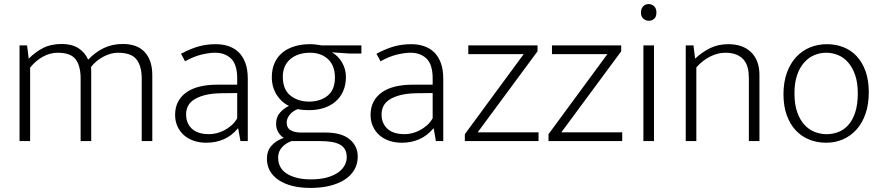

<svg xmlns="http://www.w3.org/2000/svg" viewBox="-20 -693 4329 943"><path d="M128 0H76V-470H113L121 -405Q154 -438 192 -457.5Q230 -477 283 -477Q333 -477 365 -456.5Q397 -436 413 -400Q448 -437 490 -457Q532 -477 583 -477Q655 -477 691.5 -436.5Q728 -396 728 -324V0H676V-308Q676 -368 650.5 -401Q625 -434 559 -434Q525 -434 488.5 -415Q452 -396 427 -364Q428 -355 428 -344Q428 -333 428 -324V0H376V-308Q376 -368 352 -401Q328 -434 263 -434Q226 -434 190.5 -414.5Q155 -395 128 -361Z M869 -429Q916 -454 955.5 -465Q995 -476 1040 -476Q1072 -476 1100.5 -467Q1129 -458 1150.5 -438Q1172 -418 1184.5 -385.5Q1197 -353 1197 -306V0H1161L1150 -62H1148Q1119 -27 1080 -9.5Q1041 8 993 8Q960 8 932 -1.5Q904 -11 883.5 -29Q863 -47 851.5 -72.5Q840 -98 840 -129Q840 -166 855 -194Q870 -222 897 -240.5Q924 -259 961.5 -268Q999 -277 1045 -277H1145V-308Q1145 -376 1115 -405Q1085 -434 1037 -434Q1008 -434 970 -425Q932 -416 889 -392ZM1145 -236 1062 -235Q1017 -234 985 -225.5Q953 -217 932.5 -203.5Q912 -190 903 -171.5Q894 -153 894 -132Q894 -106 903 -87.5Q912 -69 927 -57Q942 -45 962.5 -39.5Q983 -34 1006 -34Q1024 -34 1043 -38.5Q1062 -43 1080.5 -52.5Q1099 -62 1116 -76.5Q1133 -91 1145 -112Z M1315 -314Q1315 -353 1328.5 -383.5Q1342 -414 1367 -434.5Q1392 -455 1426.5 -465.5Q1461 -476 1502 -476Q1520 -476 1533.5 -474Q1547 -472 1560 -470H1755V-430H1697L1610 -436Q1641 -419 1660 -386Q1679 -353 1679 -315Q1679 -276 1665.5 -245.5Q1652 -215 1627.5 -194Q1603 -173 1570 -162.5Q1537 -152 1498 -152Q1484 -152 1470.5 -153Q1457 -154 1442 -157Q1418 -148 1403 -129.5Q1388 -111 1388 -91Q1388 -65 1407.5 -53.5Q1427 -42 1457 -42H1579Q1657 -42 1697 -9Q1737 24 1737 76Q1737 111 1721 139.5Q1705 168 1675 188Q1645 208 1602 219Q1559 230 1505 230Q1407 230 1349 191.5Q1291 153 1291 86Q1291 49 1312.5 23.5Q1334 -2 1374 -16Q1359 -24 1347.5 -42.5Q1336 -61 1336 -85Q1336 -118 1355 -139.5Q1374 -161 1399 -173Q1383 -180 1368 -193Q1353 -206 1341 -224Q1329 -242 1322 -264.5Q1315 -287 1315 -314ZM1412 0Q1383 10 1364.5 31Q1346 52 1346 80Q1346 134 1390.5 161Q1435 188 1506 188Q1553 188 1586.5 178.5Q1620 169 1641.5 153.5Q1663 138 1673 118.5Q1683 99 1683 79Q1683 55 1673.5 39.5Q1664 24 1646.5 15.5Q1629 7 1605.5 3.5Q1582 0 1554 0ZM1625 -312Q1625 -371 1591 -402.5Q1557 -434 1502 -434Q1474 -434 1450 -426.5Q1426 -419 1408 -404.5Q1390 -390 1379.5 -368Q1369 -346 1369 -316Q1369 -254 1406 -224Q1443 -194 1498 -194Q1553 -194 1589 -223Q1625 -252 1625 -312Z M1829 -429Q1876 -454 1915.5 -465Q1955 -476 2000 -476Q2032 -476 2060.5 -467Q2089 -458 2110.5 -438Q2132 -418 2144.5 -385.5Q2157 -353 2157 -306V0H2121L2110 -62H2108Q2079 -27 2040 -9.5Q2001 8 1953 8Q1920 8 1892 -1.5Q1864 -11 1843.5 -29Q1823 -47 1811.5 -72.5Q1800 -98 1800 -129Q1800 -166 1815 -194Q1830 -222 1857 -240.5Q1884 -259 1921.5 -268Q1959 -277 2005 -277H2105V-308Q2105 -376 2075 -405Q2045 -434 1997 -434Q1968 -434 1930 -425Q1892 -416 1849 -392ZM2105 -236 2022 -235Q1977 -234 1945 -225.5Q1913 -217 1892.5 -203.5Q1872 -190 1863 -171.5Q1854 -153 1854 -132Q1854 -106 1863 -87.5Q1872 -69 1887 -57Q1902 -45 1922.5 -39.5Q1943 -34 1966 -34Q1984 -34 2003 -38.5Q2022 -43 2040.5 -52.5Q2059 -62 2076 -76.5Q2093 -91 2105 -112Z M2620 -441 2326 -43H2625V0H2263V-34L2552 -427H2280V-470H2620Z M3031 -441 2737 -43H3036V0H2674V-34L2963 -427H2691V-470H3031Z M3140 0V-470H3192V0ZM3167 -591Q3151 -591 3139.5 -601.5Q3128 -612 3128 -631Q3128 -651 3139 -662Q3150 -673 3166 -673Q3181 -673 3192.5 -662.5Q3204 -652 3204 -631Q3204 -611 3193 -601Q3182 -591 3167 -591Z M3400 0H3348V-470H3386L3394 -405Q3428 -437 3467.5 -456.5Q3507 -476 3557 -476Q3629 -476 3669.5 -436Q3710 -396 3710 -324V0H3658V-311Q3658 -337 3652.5 -359.5Q3647 -382 3633.5 -398.5Q3620 -415 3597.5 -424.5Q3575 -434 3542 -434Q3504 -434 3466.5 -414.5Q3429 -395 3400 -362Z M4247 -240Q4247 -181 4231 -134.5Q4215 -88 4186.5 -56.5Q4158 -25 4120 -8.5Q4082 8 4037 8Q3993 8 3954.5 -7.5Q3916 -23 3888 -53Q3860 -83 3844 -127.5Q3828 -172 3828 -230Q3828 -289 3844.5 -335Q3861 -381 3890 -412.5Q3919 -444 3958 -460Q3997 -476 4041 -476Q4085 -476 4123 -461Q4161 -446 4188.5 -416Q4216 -386 4231.5 -342Q4247 -298 4247 -240ZM4193 -235Q4193 -287 4180 -324.5Q4167 -362 4145.5 -386.5Q4124 -411 4096 -422.5Q4068 -434 4038 -434Q4008 -434 3980 -422.5Q3952 -411 3930 -386.5Q3908 -362 3895 -324.5Q3882 -287 3882 -235Q3882 -180 3895.5 -142Q3909 -104 3931 -80Q3953 -56 3981.5 -45Q4010 -34 4040 -34Q4070 -34 4097.5 -44.5Q4125 -55 4146.5 -79Q4168 -103 4180.5 -141.5Q4193 -180 4193 -235Z"/></svg>

Font: Mukta Malar ExtraLight
Style: Regular
Weight: 275
Designer: Aadarsh Rajan, Girish Dalvi, Yashodeep Gholap
Foundry: Ek Type
Version: Version 2.538;PS 1.000;hotconv 16.6.51;makeotf.lib2.5.65220;